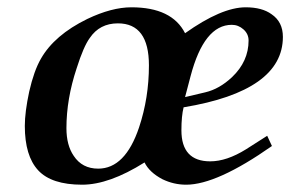

<svg xmlns="http://www.w3.org/2000/svg" viewBox="-20 -489 818 526"><path d="M755 -388Q755 -240 483 -195Q477 -171 477 -132Q477 -47 556 -47Q601 -47 654 -80L712 -117L725 -89Q574 17 490 17Q456 17 425 2Q389 -17 376 -44Q279 17 205 17Q121 17 84.5 -22.5Q48 -62 48 -144Q48 -182 60 -238Q73 -295 92 -328Q129 -393 219 -437Q286 -469 340 -469Q451 -469 487 -398Q587 -469 653 -469Q698 -469 724 -450Q755 -429 755 -388ZM661 -378Q661 -396 647 -408.5Q633 -421 615 -421Q539 -421 502 -280L487 -223L542 -236Q581 -245 616 -278Q661 -321 661 -378ZM388 -310Q388 -425 303 -425Q253 -425 226 -385Q209 -362 190 -302Q162 -218 162 -138Q162 -91 182 -62Q205 -27 249 -27Q323 -27 361 -140Q388 -221 388 -310Z"/></svg>

Font: GFS Didot
Style: Bold Italic
Weight: 700
Italic angle: -12°
Designer: Designed by Takis Katsoulidis and George D. Matthiopoulos.
Foundry: Designed by Takis Katsoulidis and George D. Matthiopoulos.
Version: Version 1.0